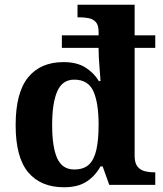

<svg xmlns="http://www.w3.org/2000/svg" viewBox="-20 -780 689 810"><path d="M250 10Q152 10 99 -53Q46 -116 46 -252Q46 -389 98.5 -453.5Q151 -518 248 -518Q304 -518 340 -495.5Q376 -473 397 -438H404Q404 -438 403 -454Q402 -470 400 -493Q398 -516 397 -537Q396 -558 396 -568V-578H241V-631H396V-645Q396 -673 385 -686Q374 -699 355.5 -703Q337 -707 315 -707H307V-760H548V-631H635V-578H548V-123Q548 -93 559.5 -78Q571 -63 590 -58Q609 -53 631 -53H635V0H441L413 -78H404Q382 -38 345.5 -14Q309 10 250 10ZM293 -65Q333 -65 355 -85.5Q377 -106 386.5 -148Q396 -190 396 -254Q396 -346 374 -395Q352 -444 293 -444Q243 -444 221.5 -394.5Q200 -345 200 -253Q200 -159 221.5 -112Q243 -65 293 -65Z"/></svg>

Font: Noto Serif Gujarati
Style: Bold
Weight: 700
Version: Version 2.102